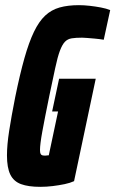

<svg xmlns="http://www.w3.org/2000/svg" viewBox="-20 -716 447 744"><path d="M136 8Q90 8 61.5 -2.5Q33 -13 20 -39.5Q7 -66 7 -114Q7 -154 15.5 -209Q24 -264 39 -340Q57 -428 74.5 -490Q92 -552 111.5 -592.5Q131 -633 155 -655.5Q179 -678 211 -687Q243 -696 286 -696Q305 -696 327.5 -693.5Q350 -691 371 -687Q392 -683 407 -677L382 -562Q364 -565 346.5 -566.5Q329 -568 316.5 -569Q304 -570 298 -570Q274 -570 258 -567.5Q242 -565 231.5 -554Q221 -543 212 -519Q203 -495 194 -452.5Q185 -410 171 -344Q153 -256 144 -206.5Q135 -157 135 -135Q135 -124 137.5 -119.5Q140 -115 144.5 -114Q149 -113 156 -113Q158 -113 160.5 -113.5Q163 -114 165.5 -114Q168 -114 169 -114L205 -284H182L209 -411H351L267 -14Q252 -7 230.5 -2.5Q209 2 184.5 5Q160 8 136 8Z"/></svg>

Font: Saira UltraCondensed Black
Style: Italic
Weight: 900
Width: 1
Italic angle: -12°
Designer: Hector Gatti with collaboration of the Omnibus-Type team
Foundry: Omnibus-Type
Version: Version 1.101